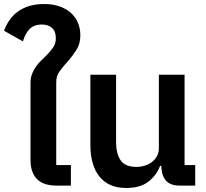

<svg xmlns="http://www.w3.org/2000/svg" viewBox="-59 -924 1026 956"><path d="M222 0Q156 0 124.5 -33Q93 -66 93 -126V-512Q93 -536 100.5 -555.5Q108 -575 119 -591Q130 -607 144 -620.5Q158 -634 171 -647Q190 -666 204.5 -686Q219 -706 219 -734Q219 -768 200 -785Q181 -802 149 -802Q112 -802 89.5 -780.5Q67 -759 55 -718L-39 -771Q-29 -798 -12.5 -822.5Q4 -847 28 -865Q52 -883 85 -893.5Q118 -904 162 -904Q202 -904 235 -893Q268 -882 291.5 -862Q315 -842 328 -813Q341 -784 341 -748Q341 -706 321.5 -675.5Q302 -645 279 -619Q256 -594 238.5 -570Q221 -546 221 -516V-102H294V0Z M569 12Q483 12 437 -44Q391 -100 391 -204V-552H519V-216Q519 -159 541.5 -126Q564 -93 620 -93Q641 -93 661 -99Q681 -105 696.5 -116.5Q712 -128 722 -145.5Q732 -163 732 -186V-552H860V-102H913V0H833Q747 0 744 -98H738Q721 -52 680.5 -20Q640 12 569 12Z"/></svg>

Font: IBM Plex Sans Thai SemiBold
Style: Regular
Weight: 600
Designer: Mike Abbink, Paul van der Laan, Pieter van Rosmalen, Ben Mitchell, Mark Frömberg
Foundry: Bold Monday
Version: Version 1.1